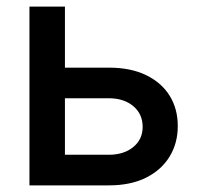

<svg xmlns="http://www.w3.org/2000/svg" viewBox="-20 -559 600 579"><path d="M149.9 -355H308.6Q374 -355 420.4 -332.5Q466.8 -310.1 491.5 -270.5Q516.1 -231 516.1 -178.7Q516.1 -127.4 491.5 -86.9Q466.8 -46.4 420.4 -23.2Q374 0 308.6 0H68.8V-539.1H175.8V-92.3H308.1Q353.5 -92.3 381.8 -115.5Q410.2 -138.7 410.2 -176.3Q410.2 -215.3 381.8 -239Q353.5 -262.7 308.1 -262.7H149.9Z"/></svg>

Font: Inter 18pt Medium
Style: Regular
Weight: 500
Designer: Rasmus Andersson
Foundry: rsms
Version: Version 4.001;git-66647c0bb